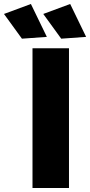

<svg xmlns="http://www.w3.org/2000/svg" viewBox="-95 -943 452 963"><path d="M60 -923 140 -758 15 -749 -75 -873ZM257 -923 337 -758 212 -749 122 -873ZM68 -701H251V0H68Z"/></svg>

Font: Montserrat arm
Style: Bold
Weight: 700
Designer: Julieta Ulanovsky
Foundry: Julieta Ulanovsky
Version: Version 6.000;PS 006.000;hotconv 1.0.88;makeotf.lib2.5.64775